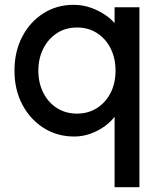

<svg xmlns="http://www.w3.org/2000/svg" viewBox="-20 -556 670 796"><path d="M455 220V-125H475Q475 -101 459 -77.5Q443 -54 416 -34Q389 -14 356 -2Q323 10 288 10Q217 10 161 -25.5Q105 -61 72.5 -122.5Q40 -184 40 -263Q40 -342 72 -403.5Q104 -465 159.5 -500.5Q215 -536 285 -536Q324 -536 359.5 -523Q395 -510 423.5 -489Q452 -468 468.5 -442.5Q485 -417 485 -391L455 -389V-526H558V220ZM459 -263Q459 -315 438.5 -355.5Q418 -396 382 -419Q346 -442 299 -442Q252 -442 216 -418.5Q180 -395 159.5 -354.5Q139 -314 139 -263Q139 -212 159.5 -171.5Q180 -131 216 -108Q252 -85 299 -85Q346 -85 382 -108Q418 -131 438.5 -171Q459 -211 459 -263Z"/></svg>

Font: Mach
Style: Regular
Weight: 400
Version: Version 1.002